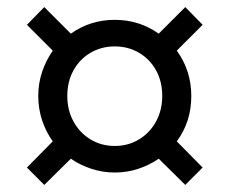

<svg xmlns="http://www.w3.org/2000/svg" viewBox="-20 -647 648 542"><path d="M304 -160Q270 -160 238 -170.5Q206 -181 180 -199L105 -125L56 -174L129 -248Q110 -274 99 -307Q88 -340 88 -376Q88 -412 99 -444.5Q110 -477 129 -504L56 -577L105 -627L180 -552Q235 -591 304 -591Q373 -591 428 -552L503 -627L552 -577L479 -504Q499 -477 509.5 -444.5Q520 -412 520 -376Q520 -303 479 -248L552 -174L503 -125L428 -199Q402 -181 370.5 -170.5Q339 -160 304 -160ZM304 -235Q342 -235 372.5 -253.5Q403 -272 420.5 -304Q438 -336 438 -376Q438 -417 420.5 -448.5Q403 -480 372.5 -498Q342 -516 304 -516Q266 -516 235.5 -498Q205 -480 187.5 -448.5Q170 -417 170 -376Q170 -336 187.5 -304Q205 -272 235.5 -253.5Q266 -235 304 -235Z"/></svg>

Font: Wix Madefor Text Medium
Style: Regular
Weight: 500
Designer: Dalton Maag Ltd
Foundry: Dalton Maag Ltd
Version: Version 3.100